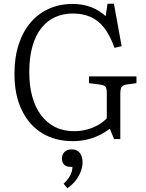

<svg xmlns="http://www.w3.org/2000/svg" viewBox="-20 -738 777 1023"><path d="M368 14Q274 14 204.5 -28.5Q135 -71 96 -151.5Q57 -232 57 -344Q57 -432 79.5 -501Q102 -570 143 -618Q184 -666 241 -691.5Q298 -717 368 -717Q422 -717 466.5 -699.5Q511 -682 543 -652L553 -718H587L628 -492L590 -483Q567 -548 536.5 -588Q506 -628 464.5 -647Q423 -666 367 -666Q317 -666 274.5 -647Q232 -628 201 -589.5Q170 -551 153 -492Q136 -433 136 -353Q136 -281 152 -223Q168 -165 199 -124Q230 -83 274 -61Q318 -39 375 -39Q411 -39 444 -48Q477 -57 504.5 -73Q532 -89 549 -108V-242Q549 -266 542.5 -275Q536 -284 516 -287L454 -295V-331H707V-295L651 -287Q634 -284 627.5 -274Q621 -264 621 -237V3H588L565 -52Q537 -31 505.5 -16Q474 -1 439.5 6.5Q405 14 368 14ZM339 265 319 241Q337 224 347 208.5Q357 193 361.5 179Q366 165 366 151H356Q332 151 321 138.5Q310 126 310 107Q310 93 316 82Q322 71 333.5 64.5Q345 58 362 58Q383 58 395.5 67.5Q408 77 414 92.5Q420 108 420 125Q420 149 410.5 175Q401 201 383 224Q365 247 339 265Z"/></svg>

Font: Literata 18pt Light
Style: Regular
Weight: 300
Designer: Latin by Veronika Burian and Jose Scaglione. Greek by Irene Vlachou. Cyrillic by Vera Evstafieva.
Foundry: TypeTogether
Version: Version 3.103;gftools[0.9.29]